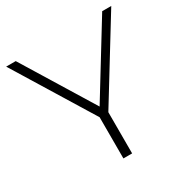

<svg xmlns="http://www.w3.org/2000/svg" viewBox="-160 -837 946 973"><g transform="rotate(-30 312.5 -350.0)"><path d="M338 -241V0H287V-241L5 -700H61L314 -288L567 -700H620Z"/></g></svg>

Font: Hilab Light
Style: Regular
Weight: 300
Designer: Cristianderson Lima
Foundry: Cristianderson
Version: Version 1.0